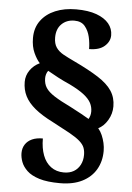

<svg xmlns="http://www.w3.org/2000/svg" viewBox="-59 -804 661 959"><g transform="rotate(5 272.0 -324.0)"><path d="M278 112Q214 112 174 99.5Q134 87 112.5 66.5Q91 46 82.5 23Q74 0 74 -21Q74 -46 86 -64.5Q98 -83 120 -93Q142 -103 174 -103Q174 -55 187.5 -19Q201 17 228 37Q255 57 293 57Q322 57 342.5 45Q363 33 374.5 11Q386 -11 386 -39Q386 -59 380 -75Q374 -91 356 -107Q338 -123 304 -142Q270 -161 216 -189Q160 -217 125.5 -245.5Q91 -274 75 -306Q59 -338 59 -377Q59 -409 77.5 -435.5Q96 -462 126 -476Q110 -493 95.5 -524.5Q81 -556 81 -599Q81 -650 107.5 -686Q134 -722 179.5 -741Q225 -760 284 -760Q345 -760 386 -745Q427 -730 448 -704.5Q469 -679 469 -646Q469 -615 442.5 -591.5Q416 -568 365 -568Q365 -598 358 -628.5Q351 -659 333 -681Q315 -703 280 -703Q241 -703 216 -678.5Q191 -654 191 -611Q191 -580 204 -561Q217 -542 240.5 -529Q264 -516 296 -501Q372 -465 419.5 -434.5Q467 -404 489 -370.5Q511 -337 511 -293Q511 -256 492 -224Q473 -192 445 -178Q457 -164 465 -145.5Q473 -127 477.5 -107Q482 -87 482 -67Q482 -15 458.5 25.5Q435 66 389.5 89Q344 112 278 112ZM393 -220Q397 -227 400 -236.5Q403 -246 403 -258Q403 -281 392.5 -301Q382 -321 356.5 -341Q331 -361 284 -384Q252 -398 223.5 -413Q195 -428 171 -442Q165 -434 162 -424Q159 -414 159 -404Q159 -376 172 -356Q185 -336 215.5 -316.5Q246 -297 298 -272Q332 -254 353.5 -242.5Q375 -231 393 -220Z"/></g></svg>

Font: Noto Rashi Hebrew ExtraBold
Style: Regular
Weight: 800
Version: Version 1.006